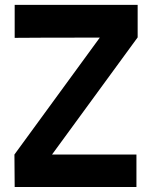

<svg xmlns="http://www.w3.org/2000/svg" viewBox="-20 -753 614 773"><path d="M534.2 -733.4Q410.2 -733.4 39.1 -733.4Q39.1 -700.2 39.1 -600.6Q125 -601.6 381.8 -601.6Q295.9 -484.4 38.1 -130.9Q38.1 -98.6 39.1 0Q161.1 0 529.3 0Q529.3 -33.2 529.3 -130.9Q444.3 -130.9 189.5 -130.9Q275.4 -249 534.2 -602.5Q534.2 -635.7 534.2 -733.4Z"/></svg>

Font: BM-Biotif
Style: Bold
Weight: 400
Designer: Deni Anggara
Version: Version 1.000;PS 001.000;hotconv 1.0.88;makeotf.lib2.5.64776